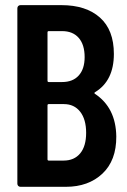

<svg xmlns="http://www.w3.org/2000/svg" viewBox="-20 -720 490 740"><path d="M428.2 -193.8Q428.7 -101.6 374.8 -50.8Q320.8 0 233.9 0H59.1Q53.7 0 50.3 -3.4Q46.9 -6.8 46.9 -12.2V-688Q46.9 -693.4 50.3 -696.8Q53.7 -700.2 59.1 -700.2H216.8Q311.5 -700.2 365.2 -652.3Q418.9 -604.5 418.9 -512.2Q418.9 -409.2 347.2 -365.2Q341.8 -362.3 345.2 -358.9Q426.8 -305.2 428.2 -193.8ZM168 -600.1Q163.1 -600.1 163.1 -595.2V-409.2Q163.1 -403.8 168 -403.8H219.2Q260.7 -403.8 283.4 -429Q306.2 -454.1 306.2 -500Q306.2 -547.9 283.4 -574Q260.7 -600.1 219.2 -600.1ZM225.1 -101.1Q266.1 -101.1 289.1 -128.9Q312 -156.7 312 -208Q312 -259.8 289.1 -289.3Q266.1 -318.8 226.1 -318.8H168Q163.1 -318.8 163.1 -314V-106Q163.1 -101.1 168 -101.1Z"/></svg>

Font: Barlow Condensed SemiBold
Style: Regular
Weight: 600
Width: 3
Designer: Jeremy Tribby
Foundry: Tribby Type
Version: Version 1.422;hotconv 1.0.109;makeotfexe 2.5.65596